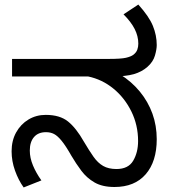

<svg xmlns="http://www.w3.org/2000/svg" viewBox="-20 -810 751 844"><path d="M483 12Q430 12 395.5 -8Q361 -28 337.5 -59.5Q314 -91 294 -125Q269 -169 251 -191Q233 -213 217.5 -221Q202 -229 182 -229Q148 -229 129.5 -207.5Q111 -186 111 -148Q111 -116 125 -82.5Q139 -49 162 -17L84 14Q61 -18 46 -60Q31 -102 31 -145Q31 -192 51 -228Q71 -264 105 -284.5Q139 -305 181 -305Q243 -305 279 -276Q315 -247 349 -187Q372 -148 391 -121Q410 -94 433.5 -80.5Q457 -67 492 -67Q544 -67 565.5 -103.5Q587 -140 587 -190Q587 -260 557.5 -320Q528 -380 478.5 -420.5Q429 -461 367 -474H33V-551H458Q512 -551 533.5 -556Q555 -561 566 -569Q579 -579 583.5 -591.5Q588 -604 588 -618Q588 -651 572 -682.5Q556 -714 523 -747L588 -790Q635 -738 652 -696.5Q669 -655 669 -612Q669 -593 661 -565.5Q653 -538 628 -516Q603 -494 568 -484Q533 -474 475 -474H451L508 -483Q559 -451 595 -407Q631 -363 650 -310.5Q669 -258 669 -198Q669 -100 620.5 -44Q572 12 483 12Z"/></svg>

Font: kannada115
Style: Book
Weight: 400
Designer: Jelle Bosma - Monotype Design Team
Foundry: Monotype Imaging Inc.
Version: Version 2.003